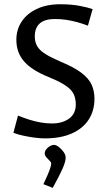

<svg xmlns="http://www.w3.org/2000/svg" viewBox="-20 -644 519 912"><path d="M194 13.3Q171.5 13.3 143.1 9.6Q114.7 5.8 88.2 -0.1Q61.8 -6 43.7 -13.3L65.4 -95Q93.1 -83.8 119 -75.6Q145 -67.4 172 -62.5Q199 -57.6 227.3 -57.6Q276.3 -57.6 308.1 -80.6Q340 -103.6 340 -147.8Q340 -175.1 330.6 -195.8Q321.3 -216.5 294.3 -235.7Q267.3 -254.8 214.8 -276.4Q131.1 -309.9 94.4 -352.2Q57.7 -394.5 57.7 -454.9Q57.7 -503.3 82.6 -541.1Q107.5 -579 154.4 -601.4Q201.3 -623.8 265.7 -623.8Q318.1 -623.8 357.8 -616.3Q397.4 -608.8 419.9 -600.7L397.6 -522.1Q371.4 -532.1 346 -539Q320.5 -545.9 294.7 -549.8Q268.9 -553.7 240.9 -553.7Q145.3 -553.7 145.3 -470.7Q145.3 -443.7 156.9 -424.1Q168.6 -404.5 195.6 -387.5Q222.6 -370.6 267.3 -351.4Q332.1 -324.5 366.9 -298Q401.7 -271.4 415.2 -241.6Q428.7 -211.8 428.7 -175.6Q428.7 -118.2 401.1 -75.7Q373.5 -33.3 320.9 -10Q268.2 13.3 194 13.3ZM192.5 84.3Q192.5 74.7 199.4 65.5Q206.3 56.3 216.7 50.2Q227 44.2 236.6 44.2Q246.4 44.2 259.5 54.2Q272.5 64.3 282.2 78Q291.9 91.8 291.9 104.8Q291.9 123.3 277.7 155.9Q263.5 188.5 230.4 248.3L186.2 230.9Q198.9 204.5 207.1 184.9Q215.4 165.4 219.4 151.8Q223.3 138.3 223.3 132.3Q223.3 126.8 215.6 119.4Q208 112 200.2 103Q192.5 94 192.5 84.3Z"/></svg>

Font: Ancizar Sans Thin
Style: Regular
Weight: 100
Designer: Cesar Puertas, Viviana Monsalve, Julian Moncada, Julian Prieto, Jose Castro, Mariel Hernandez, Felipe Aragon, Sara Alarc
Version: Version 8.100